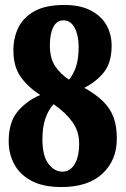

<svg xmlns="http://www.w3.org/2000/svg" viewBox="-20 -744 506 774"><path d="M228 10Q153 10 106 -15.5Q59 -41 37 -83Q15 -125 15 -174Q15 -252 51.5 -295Q88 -338 142 -361Q93 -393 63.5 -434Q34 -475 34 -542Q34 -592 54.5 -633.5Q75 -675 120 -699.5Q165 -724 239 -724Q303 -724 345.5 -702Q388 -680 409 -643Q430 -606 430 -560Q430 -494 401 -455.5Q372 -417 320 -390Q368 -363 396.5 -334.5Q425 -306 438 -270.5Q451 -235 451 -185Q451 -98 393 -44Q335 10 228 10ZM258 -423Q274 -441 285.5 -472.5Q297 -504 297 -556Q297 -601 281 -631.5Q265 -662 236 -662Q209 -662 195 -635Q181 -608 181 -561Q181 -509 202.5 -477Q224 -445 258 -423ZM232 -52Q262 -52 280.5 -81.5Q299 -111 299 -166Q299 -215 271.5 -253Q244 -291 196 -324Q175 -301 163 -266.5Q151 -232 151 -183Q151 -116 175 -84Q199 -52 232 -52Z"/></svg>

Font: Noto Serif ExtraCondensed Black
Style: Regular
Weight: 900
Width: 2
Designer: Monotype Design Team
Foundry: Monotype Imaging Inc.
Version: Version 2.015; ttfautohint (v1.8.4.7-5d5b)